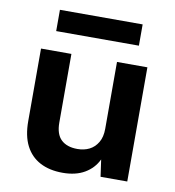

<svg xmlns="http://www.w3.org/2000/svg" viewBox="-81 -786 793 871"><g transform="rotate(10 315.0 -351.0)"><path d="M265 12Q204 12 160.5 -11Q117 -34 94 -79Q71 -124 71 -192V-526H211V-210Q211 -156 237.5 -131Q264 -106 312 -106Q343 -106 367 -118Q391 -130 406 -155Q421 -180 421 -218V-526H561V0H438L427 -78Q407 -36 366 -12Q325 12 265 12ZM125 -616V-714H506V-616Z"/></g></svg>

Font: DM Sans 9pt ExtraBold
Style: Regular
Weight: 800
Version: Version 4.004;gftools[0.9.30]